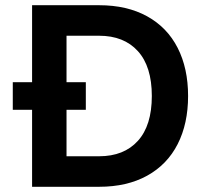

<svg xmlns="http://www.w3.org/2000/svg" viewBox="-20 -716 820 736"><path d="M701 -348Q701 -242 661 -163.5Q621 -85 544 -42.5Q467 0 360 0H103V-295H29V-401H103V-696H360Q467 -696 544 -653.5Q621 -611 661 -532.5Q701 -454 701 -348ZM562 -348Q562 -461 508.5 -520Q455 -579 360 -579H235V-401H309V-295H235V-117H360Q455 -117 508.5 -176Q562 -235 562 -348Z"/></svg>

Font: AmikoBold
Style: Bold
Weight: 700
Designer: Pablo Impallari, Rodrigo Fuenzalida, Andres Torresi
Foundry: Impallari Type
Version: Version 1.000; ttfautohint (v1.3)